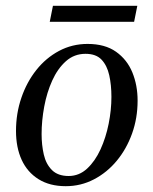

<svg xmlns="http://www.w3.org/2000/svg" viewBox="-20 -630 525 660"><path d="M206 10Q151 10 112.5 -14Q74 -38 54.5 -80.5Q35 -123 35 -180Q35 -240 53.5 -294Q72 -348 105 -389.5Q138 -431 183 -455Q228 -479 281 -479Q341 -479 379 -452Q417 -425 435 -381Q453 -337 453 -284Q453 -224 434 -171Q415 -118 381.5 -77.5Q348 -37 303 -13.5Q258 10 206 10ZM216 -25Q252 -25 279.5 -50.5Q307 -76 325.5 -116.5Q344 -157 353.5 -204.5Q363 -252 363 -297Q363 -338 355.5 -371.5Q348 -405 329 -425Q310 -445 274 -445Q235 -445 206.5 -419.5Q178 -394 159.5 -353Q141 -312 132 -263.5Q123 -215 123 -169Q123 -132 130.5 -99Q138 -66 158.5 -45.5Q179 -25 216 -25ZM441 -555H151L162 -610H452Z"/></svg>

Font: STIX Two Text
Style: Italic
Weight: 400
Italic angle: -12°
Designer: Ross Mills, John Hudson & Paul Hanslow, Tiro Typeworks Ltd; with prior portions MicroPress Inc. and Coen Hoffman, Elsevi
Foundry: Tiro Typeworks Ltd
Version: Version 2.13 b171